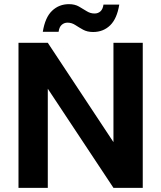

<svg xmlns="http://www.w3.org/2000/svg" viewBox="-20 -904 776 924"><path d="M667 -698V0H526L210 -477V0H69V-698H210L526 -220V-698ZM428 -750Q400 -750 380 -761Q360 -772 342.5 -783.5Q325 -795 305 -795Q289 -795 277 -784.5Q265 -774 262 -751H186Q197 -820 230.5 -852Q264 -884 312 -884Q340 -884 360 -872.5Q380 -861 397.5 -850Q415 -839 435 -839Q452 -839 463.5 -849.5Q475 -860 478 -882H554Q543 -814 510 -782Q477 -750 428 -750Z"/></svg>

Font: Parkinsans Light SemiBold
Style: Regular
Weight: 600
Version: Version 1.000